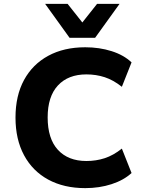

<svg xmlns="http://www.w3.org/2000/svg" viewBox="-20 -960 746 991"><path d="M420 11Q310 11 229 -33Q148 -77 104 -159Q60 -241 60 -353Q60 -466 104 -547Q148 -628 229 -672Q310 -716 420 -716Q493 -716 556 -696Q619 -676 659 -638L609 -512Q565 -547 520.5 -561.5Q476 -576 426 -576Q332 -576 279 -519Q226 -462 226 -354Q226 -244 279 -186.5Q332 -129 426 -129Q476 -129 520.5 -143.5Q565 -158 609 -193L659 -67Q619 -30 556 -9.5Q493 11 420 11ZM339 -765 213 -940H329L405 -844L481 -940H597L471 -765Z"/></svg>

Font: Nunito Sans 9pt ExtraBold
Style: Regular
Weight: 800
Version: Version 3.101;gftools[0.9.27]